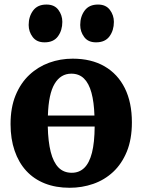

<svg xmlns="http://www.w3.org/2000/svg" viewBox="-20 -834 641 864"><path d="M293.5 11Q231 11 181.8 -8.5Q132.5 -28 98.2 -65.2Q64 -102.5 45.8 -155.8Q27.5 -209 27.5 -275.5Q27.5 -350 50.2 -405.2Q73 -460.5 112 -497Q151 -533.5 201.2 -551.8Q251.5 -570 307 -570Q391 -570 450.5 -535.5Q510 -501 541.8 -437Q573.5 -373 573.5 -283.5Q573.5 -207.5 550.8 -152Q528 -96.5 489 -60.2Q450 -24 399.5 -6.5Q349 11 293.5 11ZM303 -56.5Q336.5 -56.5 359.2 -78.5Q382 -100.5 393.8 -146.5Q405.5 -192.5 406 -264.5H195Q196.5 -197 208.2 -150.5Q220 -104 243.2 -80.2Q266.5 -56.5 303 -56.5ZM195.5 -314H405Q403 -375 391.5 -417Q380 -459 357.8 -480.8Q335.5 -502.5 301 -502.5Q253 -502.5 225.8 -457Q198.5 -411.5 195.5 -314ZM180 -643.5Q145 -643.5 127 -667.5Q109 -691.5 109 -721.5Q109 -759.5 129 -786.5Q149 -813.5 188.5 -813.5H189.5Q225 -813.5 242.8 -789.5Q260.5 -765.5 260.5 -735.5Q260.5 -697.5 240.8 -670.5Q221 -643.5 181 -643.5ZM411.5 -643.5Q376.5 -643.5 358.8 -667.5Q341 -691.5 341 -721.5Q341 -759.5 361 -786.5Q381 -813.5 420.5 -813.5H421.5Q456.5 -813.5 474.5 -789.5Q492.5 -765.5 492.5 -735.5Q492.5 -697.5 472.8 -670.5Q453 -643.5 412.5 -643.5Z"/></svg>

Font: Merriweather ExtraBold
Style: Regular
Weight: 800
Version: Version 2.100